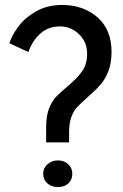

<svg xmlns="http://www.w3.org/2000/svg" viewBox="-20 -762 500 778"><path d="M167 -248Q167 -293 179 -323Q191 -353 207.5 -370Q224 -387 257 -415Q295 -447 314 -475Q333 -503 333 -544Q333 -592 300 -623.5Q267 -655 223 -655Q176 -655 143.5 -626Q111 -597 95 -551L18 -587Q29 -621 56 -656.5Q83 -692 128 -717Q173 -742 233 -742Q320 -741 376 -691Q432 -641 432 -552Q432 -507 419.5 -474.5Q407 -442 387.5 -419.5Q368 -397 336 -369Q307 -343 293 -328.5Q279 -314 269.5 -289Q260 -264 260 -227V-185H167ZM155 -58Q155 -81 172.5 -96.5Q190 -112 215 -112Q240 -112 256.5 -96.5Q273 -81 273 -58Q273 -34 257 -19Q241 -4 215 -4Q189 -4 172 -19Q155 -34 155 -58Z"/></svg>

Font: Josefin Sans
Style: Regular
Weight: 400
Designer: Santiago Orozco
Foundry: Typemade
Version: Version 2.000